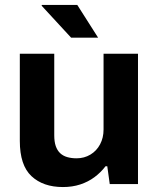

<svg xmlns="http://www.w3.org/2000/svg" viewBox="-20 -743 641 775"><path d="M234 12Q154 12 107 -32Q60 -76 60 -174V-526H199V-197Q199 -171 205 -153.5Q211 -136 222.5 -125Q234 -114 251 -109Q268 -104 289 -104Q320 -104 345 -119Q370 -134 384 -160.5Q398 -187 398 -220V-526H537V0H423L413 -72H406Q387 -47 361.5 -28Q336 -9 304 1.5Q272 12 234 12ZM376 -591H267L148 -720L149 -723H292Z"/></svg>

Font: Archivo SemiBold
Style: Bold
Weight: 700
Version: Version 2.001